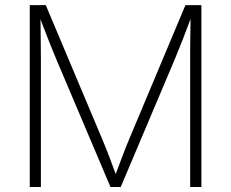

<svg xmlns="http://www.w3.org/2000/svg" viewBox="-20 -748 925 768"><path d="M99.1 0V-727.5H163.1L390.6 -187.5Q397.5 -171.4 405 -152.1Q412.6 -132.8 420.4 -112.3Q428.2 -91.8 435.5 -71.5Q442.9 -51.3 450.2 -32.2H435.5Q442.4 -50.8 450 -70.8Q457.5 -90.8 465.3 -111.6Q473.1 -132.3 480.7 -151.9Q488.3 -171.4 495.1 -187.5L721.7 -727.5H785.6V0H740.7V-508.8Q740.7 -529.3 740.7 -552Q740.7 -574.7 741.2 -598.6Q741.7 -622.6 741.9 -646.5Q742.2 -670.4 742.2 -693.4H750Q740.7 -668.5 731.4 -643.6Q722.2 -618.7 712.9 -595Q703.6 -571.3 694.8 -549.6Q686 -527.8 678.2 -508.8L462.9 0H421.9L206.1 -508.8Q198.2 -527.3 189.5 -549.1Q180.7 -570.8 171.4 -594.5Q162.1 -618.2 152.6 -643.1Q143.1 -668 133.3 -693.4H141.6Q142.1 -671.4 142.3 -647.7Q142.6 -624 142.8 -599.9Q143.1 -575.7 143.3 -552.7Q143.6 -529.8 143.6 -508.8V0Z"/></svg>

Font: Inter 18pt ExtraLight
Style: Regular
Weight: 250
Designer: Rasmus Andersson
Foundry: rsms
Version: Version 4.001;git-66647c0bb